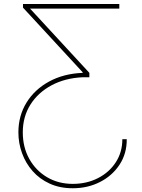

<svg xmlns="http://www.w3.org/2000/svg" viewBox="-20 -748 728 983"><path d="M628.9 -35.2Q629.4 38.6 592 95.2Q554.7 151.9 491.9 183.8Q429.2 215.8 352.5 215.8Q286.1 215.8 234.4 192.1Q182.6 168.5 147 127.9Q111.3 87.4 92.8 36.1Q74.2 -15.1 74.2 -70.3Q74.2 -155.3 115.7 -222.7Q157.2 -290 231.4 -330.6Q305.7 -371.1 403.3 -375V-377.9L97.7 -709V-727.5H590.8V-704.1H121.1V-717.8L437.5 -375V-352.5H404.3Q314 -348.6 244.4 -311.5Q174.8 -274.4 135.7 -212.4Q96.7 -150.4 96.7 -70.3Q96.7 5.9 129.9 65.4Q163.1 125 220.9 159.2Q278.8 193.4 352.5 193.4Q424.3 193.4 481.9 163.8Q539.6 134.3 573 82.5Q606.4 30.8 606.4 -35.2Z"/></svg>

Font: Inter 16pt Thin
Style: Regular
Weight: 250
Version: Version 4.001;git-66647c0bb